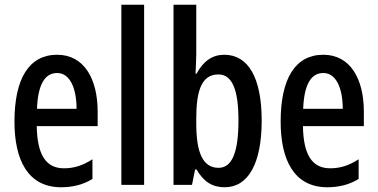

<svg xmlns="http://www.w3.org/2000/svg" viewBox="-20 -780 1593 810"><path d="M221 -549C103 -549 41 -449 41 -267C41 -106 97 10 238 10C287 10 331 -1 370 -25V-108C328 -81 291 -70 250 -70C173 -70 137 -128 135 -248H392V-309C392 -447 335 -549 221 -549ZM221 -472C276 -472 303 -406 303 -321H136C140 -425 170 -472 221 -472Z M588 0V-760H492V0Z M808 -551V-760H712V0H790L803 -65H809C840 -12 877 10 928 10C1028 10 1084 -92 1084 -271C1084 -451 1028 -549 926 -549C877 -549 838 -523 809 -469H805C806 -502 808 -530 808 -551ZM901 -466C960 -466 986 -401 986 -272C986 -135 958 -72 902 -72C838 -72 808 -132 808 -258V-280C808 -389 827 -466 901 -466Z M1344 -549C1226 -549 1164 -449 1164 -267C1164 -106 1220 10 1361 10C1410 10 1454 -1 1493 -25V-108C1451 -81 1414 -70 1373 -70C1296 -70 1260 -128 1258 -248H1515V-309C1515 -447 1458 -549 1344 -549ZM1344 -472C1399 -472 1426 -406 1426 -321H1259C1263 -425 1293 -472 1344 -472Z"/></svg>

Font: Noto Sans Khmer ExtraCondensed Medium
Style: Regular
Weight: 500
Width: 2
Designer: Danh Hong and the Monotype Design Team
Foundry: Monotype Imaging Inc.
Version: Version 2.004